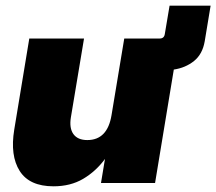

<svg xmlns="http://www.w3.org/2000/svg" viewBox="-20 -653 771 685"><path d="M170.9 11.7Q85 11.7 50.3 -43Q15.6 -97.7 30.8 -190.4L84.5 -515.6H279.8L232.9 -234.4Q226.6 -195.8 241.9 -174.6Q257.3 -153.3 291.5 -153.3Q363.3 -153.3 377.9 -242.2L423.3 -515.6H549.8Q565.4 -515.6 567.9 -531.2L585 -632.8H731.4L710.4 -505.9Q702.6 -460 672.4 -435.5Q642.1 -411.1 600.1 -404.8L533.2 0H340.3L354.5 -85.9Q321.8 -41.5 276.6 -14.9Q231.4 11.7 170.9 11.7Z"/></svg>

Font: Inter Display Black
Style: Italic
Weight: 900
Italic angle: -9.39999°
Designer: Rasmus Andersson
Foundry: rsms
Version: Version 4.000;git-a52131595